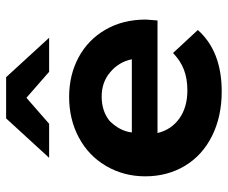

<svg xmlns="http://www.w3.org/2000/svg" viewBox="-80 -674 762 643"><g transform="rotate(-90 301.5 -353.0)"><path d="M382 -570 295 -646 208 -570H94L226 -714H364L496 -570ZM424 -293Q415 -337 380 -366Q347 -394 299 -394Q250 -394 217 -367Q183 -332 179 -293ZM554 -207H177Q188 -161 225.5 -134Q263 -107 320 -107Q359 -107 389 -118.5Q419 -130 445 -155L522 -72Q451 8 316 8Q232 8 167 -24.5Q102 -57 67 -115.5Q32 -174 32 -248Q32 -320 66.5 -379Q101 -438 162 -470.5Q223 -503 298 -503Q371 -503 430 -471.5Q489 -440 523 -381.5Q557 -323 557 -246Q557 -243 554 -207Z"/></g></svg>

Font: Montserrat GRBold
Style: Regular
Weight: 700
Designer: Julieta Ulanovsky
Foundry: Julieta Ulanovsky
Version: Version 1.00 May 29, 2023, initial release